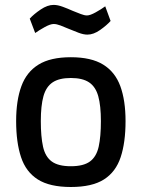

<svg xmlns="http://www.w3.org/2000/svg" viewBox="-20 -741 570 772"><path d="M264.9 10.9Q179.7 10.9 132 -19.5Q84.2 -49.8 64.6 -109.1Q44.9 -168.4 44.9 -254Q44.9 -336.9 65.9 -394.3Q86.8 -451.6 134.8 -481.2Q182.7 -510.9 264.9 -510.9Q347 -510.9 395 -481.2Q442.9 -451.6 463.9 -394.3Q484.8 -336.9 484.8 -254Q484.8 -168.4 465.2 -109.1Q445.6 -49.8 398 -19.5Q350.4 10.9 264.9 10.9ZM264.9 -72.6Q315.7 -72.6 341.8 -91.8Q367.8 -111 376.8 -151.4Q385.7 -191.8 385.7 -254Q385.7 -316 375.1 -354.1Q364.5 -392.2 338.2 -409.8Q311.9 -427.4 264.9 -427.4Q217.8 -427.4 191.6 -409.8Q165.3 -392.2 154.7 -354.1Q144.1 -316 144.1 -254Q144.1 -191.8 153 -151.4Q161.9 -111 188 -91.8Q214.1 -72.6 264.9 -72.6ZM331.6 -601.8Q315.6 -601.8 295.7 -609.4Q275.7 -617 256.2 -625.1Q239.1 -632.6 223.3 -638.5Q207.5 -644.5 195.9 -644.5Q182.4 -644.5 159.9 -632.1Q137.5 -619.7 121.5 -608.3L99.6 -666.1Q116.2 -684.3 143.6 -702.8Q171.1 -721.3 195.4 -721.3Q212 -721.3 232.2 -713.8Q252.5 -706.4 272.6 -697.3Q290.1 -690.2 304.8 -684.6Q319.4 -678.9 329.8 -678.9Q342.3 -678.9 364.8 -691.4Q387.2 -703.8 403.1 -715.6L424.7 -656.7Q409.2 -639.3 382.6 -620.5Q356.1 -601.8 331.6 -601.8Z"/></svg>

Font: TitilliumWeb ExtraLight
Style: Regular
Weight: 400
Designer: Mohamed Gaber, Accademia di Belle Arti di Urbino and others
Foundry: Kief Type Foundry, Accademia di Belle Arti di Urbino and others
Version: Version 3.000; ttfautohint (v1.8.2)